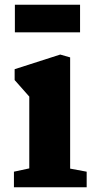

<svg xmlns="http://www.w3.org/2000/svg" viewBox="-20 -793 405 813"><path d="M39 0ZM104 -80V-384L42 -454V-500L235 -562L277 -550V-79L347 -66V0H39V-66ZM319 -773V-656H43V-773Z"/></svg>

Font: Martel Heavy
Style: Regular
Weight: 900
Designer: Dan Reynolds
Foundry: Dan Reynolds
Version: Version 1.001; ttfautohint (v1.1) -l 5 -r 5 -G 72 -x 0 -D la